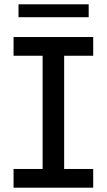

<svg xmlns="http://www.w3.org/2000/svg" viewBox="-20 -872 496 892"><path d="M278 -613V-87H413V0H43V-87H178V-613H43V-700H413V-613ZM66 -852H392V-792H66Z"/></svg>

Font: Montserrat Alternates Medium
Style: Regular
Weight: 500
Designer: Julieta Ulanovsky
Foundry: Julieta Ulanovsky
Version: Version 7.200